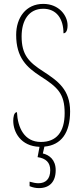

<svg xmlns="http://www.w3.org/2000/svg" viewBox="-20 -744 422 986"><path d="M180 222C235 222 266 189 266 130C266 76 233 52 200 44L208 9C295 1 340 -62 340 -172C340 -284 277 -328 204 -376C127 -425 91 -463 91 -557C91 -638 127 -699 202 -699C270 -699 306 -648 306 -573C317 -573 327 -584 327 -614C327 -664 283 -724 202 -724C113 -724 63 -653 63 -565C63 -447 118 -398 187 -353C276 -296 312 -264 312 -163C312 -65 269 -15 190 -15C105 -15 71 -88 67 -168C51 -168 48 -140 48 -124C48 -65 87 7 183 10L173 63C215 69 238 90 238 130C238 176 214 197 177 197C165 197 149 194 132 189V212C149 219 164 222 180 222Z"/></svg>

Font: Noto Serif Bengali ExtraCondensed Thin
Style: Regular
Weight: 100
Width: 2
Designer: Juan Bruce, Universal Thirst, Indian Type Foundry and the Monotype Design Team.
Foundry: Monotype Imaging Inc.
Version: Version 2.003